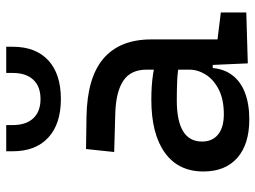

<svg xmlns="http://www.w3.org/2000/svg" viewBox="-123 -700 832 626"><g transform="rotate(-90 293.0 -387.0)"><path d="M399.4 4.9 392.6 -148.4 378.9 -191.4V-325.2Q378.9 -377 342.5 -401.1Q306.2 -425.3 234.4 -427.2L110.4 -430.7L120.1 -522.5L224.6 -521Q353 -519 415.3 -465.6Q477.5 -412.1 477.5 -309.6V-93.8L565.4 -83V0ZM216.8 9.8Q135.7 9.8 91.3 -29.3Q46.9 -68.4 46.9 -139.6Q46.9 -221.7 108.2 -265.6Q169.4 -309.6 281.2 -309.6Q327.6 -309.6 364 -304Q400.4 -298.3 428.7 -287.1L407.2 -216.8Q374.5 -224.1 343.3 -225.3Q312 -226.6 279.3 -226.6Q144.5 -226.6 144.5 -144.5Q144.5 -110.4 167.7 -91.8Q190.9 -73.2 233.4 -73.2Q281.7 -73.2 314.2 -89.8Q346.7 -106.4 362.8 -132.3Q378.9 -158.2 378.9 -185.5V-242.2L409.2 -109.4H368.2L384.8 -125Q384.8 -80.1 364 -50Q343.3 -20 305.7 -5.1Q268.1 9.8 216.8 9.8ZM283.2 -604.5Q202.1 -604.5 157.5 -645.5Q112.8 -686.5 112.8 -761.7V-782.7H198.2V-761.7Q198.2 -718.3 220.2 -694.6Q242.2 -670.9 283.2 -670.9Q324.2 -670.9 346.2 -694.6Q368.2 -718.3 368.2 -761.7V-782.7H453.6V-761.7Q453.6 -686.5 409.2 -645.5Q364.7 -604.5 283.2 -604.5Z"/></g></svg>

Font: Cascadia Code
Style: Regular
Weight: 400
Monospace: yes
Designer: Aaron Bell
Foundry: Saja Typeworks
Version: Version 2106.017